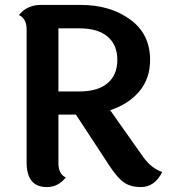

<svg xmlns="http://www.w3.org/2000/svg" viewBox="-20 -749 699 779"><path d="M217 -634V-378H302Q377 -378 416.5 -411.5Q456 -445 456 -506Q456 -567 416.5 -600.5Q377 -634 302 -634ZM551 10Q511 10 484 -8Q457 -26 423 -78L288 -284H217V-87Q217 -43 247 -29Q216 10 170 10Q88 10 88 -90V-630Q88 -673 57 -688Q90 -729 145 -729H308Q427 -729 508 -670Q589 -611 589 -506Q589 -430 545 -378Q501 -326 427 -302L561 -112Q594 -66 638 -51Q608 10 551 10Z"/></svg>

Font: Laila SemiBold
Style: Regular
Weight: 600
Designer: Hitesh Malaviya
Foundry: Indian Type Foundry
Version: Version 1.302;PS 1.0;hotconv 1.0.78;makeotf.lib2.5.61930; tt